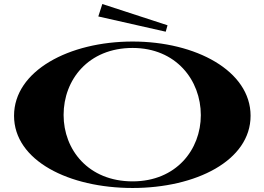

<svg xmlns="http://www.w3.org/2000/svg" viewBox="-20 -922 1318 957"><path d="M641 15C956 15 1229 -121 1229 -345C1229 -569 956 -715 641 -715C324 -715 50 -569 50 -345C50 -121 324 15 641 15ZM641 -18C420 -18 297 -176 297 -349C297 -524 420 -683 641 -683C857 -683 981 -523 981 -348C981 -176 858 -18 641 -18ZM470 -840 806 -764 815 -796 490 -902Z"/></svg>

Font: Sprat Extended
Style: Bold
Weight: 700
Width: 9
Designer: Ethan Nakache
Foundry: Collletttivo
Version: Version 2.000;Glyphs 3.2 (3217)